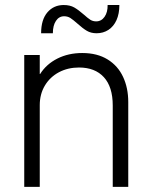

<svg xmlns="http://www.w3.org/2000/svg" viewBox="-20 -730 592 750"><path d="M74.7 -515.1H135.3V-440.9H136.7Q161.1 -479.5 204.1 -501.2Q247.1 -522.9 301.3 -522.9Q359.9 -522.9 400.4 -497.8Q440.9 -472.7 460.9 -429.4Q481 -386.2 481 -331.1V0H420.4V-317.9Q420.4 -390.6 385.7 -428.5Q351.1 -466.3 288.6 -466.3Q245.1 -466.3 210.2 -447.8Q175.3 -429.2 155.3 -395.8Q135.3 -362.3 135.3 -319.3V0H74.7ZM229 -710.4Q253.4 -710.4 270.3 -700.7Q287.1 -690.9 307.6 -672.9Q322.8 -659.2 332.8 -652.8Q342.8 -646.5 355.5 -646.5Q376 -646.5 388.4 -664.3Q400.9 -682.1 400.4 -710.4H446.3Q446.3 -676.3 435.1 -651.4Q423.8 -626.5 403.6 -613.3Q383.3 -600.1 357.4 -600.1Q335.4 -600.1 319.3 -609.6Q303.2 -619.1 283.2 -637.2Q265.6 -652.8 254.9 -659.7Q244.1 -666.5 230.5 -666.5Q210.4 -666.5 198.5 -648.4Q186.5 -630.4 186.5 -600.1H140.6Q140.6 -653.3 165.3 -681.9Q189.9 -710.4 229 -710.4Z"/></svg>

Font: Reddit Sans Light
Style: Regular
Weight: 300
Designer: Stephen Hutchings
Foundry: Reddit
Version: Version 1.013